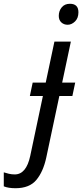

<svg xmlns="http://www.w3.org/2000/svg" viewBox="-146 -756 435 1016"><path d="M-68 167Q-7 167 14 69L81 -248H12L27 -319H96L142 -536H229L183 -319H252L237 -248H168L99 77Q83 152 46.5 196Q10 240 -64 240Q-102 240 -126 230V156Q-114 160 -99 163.5Q-84 167 -68 167ZM224 -736Q269 -736 269 -691Q269 -660 251 -642.5Q233 -625 212 -625Q192 -625 178.5 -637.5Q165 -650 165 -672Q165 -698 180.5 -717Q196 -736 224 -736Z"/></svg>

Font: BC Sans
Style: Italic
Weight: 400
Italic angle: -12°
Designer: Monotype Design Team
Designer: Province of B.C.
Foundry: Monotype Imaging Inc.
Version: Version 2.000;GOOG;noto-source:20170915:90ef993387c0